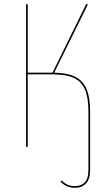

<svg xmlns="http://www.w3.org/2000/svg" viewBox="-20 -700 511 914"><path d="M409 -169V110Q409 152 389.5 173Q370 194 338 194Q315 194 298.5 186.5Q282 179 268 165L273 159Q286 172 301 179Q316 186 338 186Q367 186 384 167.5Q401 149 401 110V-169Q401 -236 384 -274.5Q367 -313 330.5 -329.5Q294 -346 232 -346H112V-1H104V-680H112V-354H230L390 -680H399L238 -354Q300 -353 337 -335Q374 -317 391.5 -277Q409 -237 409 -169Z"/></svg>

Font: Fira Sans Compressed Eight
Style: Regular
Weight: 100
Width: 1
Designer: bBox Type GmbH & Carrois Corporate GbR & Edenspiekermann AG
Foundry: bBox Type GmbH & Carrois Corporate GbR & Edenspiekermann AG
Version: Version 4.301